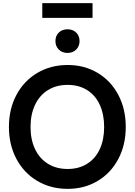

<svg xmlns="http://www.w3.org/2000/svg" viewBox="-20 -1193 860 1226"><path d="M37 -382Q37 -497 85 -587Q133 -677 218.5 -727.5Q304 -778 412 -778Q519 -778 603.5 -727.5Q688 -677 735.5 -587Q783 -497 783 -382Q783 -268 735.5 -178Q688 -88 603.5 -37.5Q519 13 412 13Q304 13 218.5 -37.5Q133 -88 85 -178Q37 -268 37 -382ZM412 -114Q483 -114 536 -147Q589 -180 617 -240.5Q645 -301 645 -382Q645 -463 617 -524Q589 -585 536 -618Q483 -651 412 -651Q340 -651 286.5 -618Q233 -585 204 -524Q175 -463 175 -382Q175 -301 204 -240.5Q233 -180 286.5 -147Q340 -114 412 -114ZM334 -931Q334 -964 355.5 -985Q377 -1006 411 -1006Q445 -1006 466.5 -985Q488 -964 488 -931Q488 -898 466.5 -876.5Q445 -855 411 -855Q377 -855 355.5 -876.5Q334 -898 334 -931ZM571 -1173V-1079H250V-1173Z"/></svg>

Font: Application Semibold
Style: Regular
Weight: 600
Designer: Wei Huang
Foundry: Wei Huang
Version: Version 0.012